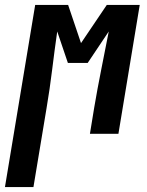

<svg xmlns="http://www.w3.org/2000/svg" viewBox="-73 -540 593 775"><path d="M-53 215 69 -520H202L254 -366L358 -520H491L405 0H290L307 -104Q320 -181 335.5 -258.5Q351 -336 366 -413L281 -286H201L158 -413Q147 -336 137.5 -258.5Q128 -181 115 -104L62 215Z"/></svg>

Font: Iosevka Term Curly Extrabold
Style: Italic
Weight: 800
Italic angle: -9°
Designer: Belleve Invis
Foundry: Belleve Invis
Version: Version 32.3.0